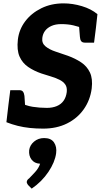

<svg xmlns="http://www.w3.org/2000/svg" viewBox="-20 -755 608 1139"><path d="M236 8Q194 8 156.5 4Q119 0 85 -8.5Q51 -17 18 -30L30 -133L92 -150Q132 -128 173.5 -121.5Q215 -115 258 -115Q291 -115 316.5 -125.5Q342 -136 357 -157Q372 -178 376 -209Q379 -237 367 -254Q355 -271 332.5 -282Q310 -293 282 -301.5Q254 -310 226 -319Q182 -334 147.5 -357.5Q113 -381 96 -419.5Q79 -458 86 -520Q93 -580 129.5 -628.5Q166 -677 225 -706Q284 -735 357 -735Q411 -735 466 -718.5Q521 -702 558 -671L549 -589L478 -585Q447 -597 415.5 -604.5Q384 -612 343 -612Q310 -612 286 -601.5Q262 -591 248 -573Q234 -555 231 -530Q227 -499 250 -480Q273 -461 309.5 -449Q346 -437 383 -424Q427 -408 461.5 -385Q496 -362 513.5 -325Q531 -288 524 -230Q515 -161 477 -107Q439 -53 377.5 -22.5Q316 8 236 8ZM448 -612 549 -589 538 -502H484Q468 -502 461.5 -511Q455 -520 454 -537ZM130 -111 30 -133 41 -220H95Q110 -220 116.5 -211Q123 -202 125 -186ZM168 364 146 342Q143 337 140.5 332.5Q138 328 139 322Q141 311 153 303Q166 290 188 266Q210 242 218 216Q217 216 216.5 216Q216 216 215 216Q184 214 167 191.5Q150 169 153 136Q157 106 182 85Q207 64 242 64Q283 64 300.5 90Q318 116 313 154Q306 207 267 265Q228 323 168 364Z"/></svg>

Font: Aleo ExtraBold
Style: Italic
Weight: 800
Italic angle: -7°
Designer: Alessio Laiso
Foundry: Alessio Laiso
Version: Version 2.001;gftools[0.9.29]